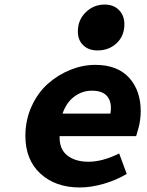

<svg xmlns="http://www.w3.org/2000/svg" viewBox="-20 -806 640 838"><path d="M405.8 -585.9Q366.7 -585.9 343.3 -608.4Q319.8 -630.9 319.8 -668.9Q319.8 -718.8 354.2 -752.4Q388.7 -786.1 437 -786.1Q475.6 -786.1 499.3 -762.2Q522.9 -738.3 522.9 -700.2Q522.9 -649.4 489.3 -617.7Q455.6 -585.9 405.8 -585.9ZM328.1 12.2Q222.2 12.2 156.5 -48.1Q90.8 -108.4 90.8 -212.9Q90.8 -282.2 117.9 -341.8Q145 -401.4 188.7 -440.2Q232.4 -479 286.6 -501Q340.8 -522.9 396 -522.9Q492.2 -522.9 543.2 -467Q594.2 -411.1 594.2 -320.8Q594.2 -302.2 591.6 -283.2Q588.9 -264.2 586.2 -253.9Q583.5 -243.7 579.1 -228.5Q574.7 -213.4 574.2 -211.9H240.2Q238.3 -155.8 273.2 -127.9Q308.1 -100.1 366.2 -100.1Q427.7 -100.1 500 -136.2L533.2 -46.9Q487.3 -19.5 432.4 -3.7Q377.4 12.2 328.1 12.2ZM252.9 -310.1H461.9Q469.7 -356.9 449.7 -383.5Q429.7 -410.2 380.9 -410.2Q339.4 -410.2 304.7 -384.8Q270 -359.4 252.9 -310.1Z"/></svg>

Font: Office Code Pro D Bold Italic
Style: Regular
Weight: 700
Italic angle: -9°
Designer: Nathan Rutzky & Paul D. Hunt
Foundry: Adobe Systems Incorporated
Version: Version 1.004;PS 001.004;hotconv 1.0.70;makeotf.lib2.5.58329